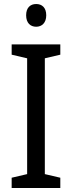

<svg xmlns="http://www.w3.org/2000/svg" viewBox="-20 -935 358 955"><path d="M160 -915C131 -915 110 -897 110 -859C110 -821 131 -802 160 -802C188 -802 210 -821 210 -859C210 -897 189 -915 160 -915ZM280 0V-51L203 -69V-645L280 -663V-714H38V-663L115 -645V-69L38 -51V0Z"/></svg>

Font: Noto Sans Lao SemiCondensed
Style: Regular
Weight: 400
Width: 4
Designer: Monotype Design Team
Foundry: Monotype Imaging Inc.
Version: Version 2.004